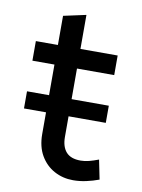

<svg xmlns="http://www.w3.org/2000/svg" viewBox="-78 -708 569 772"><g transform="rotate(10 207.0 -322.0)"><path d="M30 -435V-515H120V-634L212 -654V-515H364V-435H212V-310H364V-240H212V-156Q212 -116 231 -94.5Q250 -73 290 -73Q307 -73 324.5 -77.5Q342 -82 363 -90L379 -11Q355 -2 328 4Q301 10 274 10Q232 10 197 -9Q162 -28 141 -64Q120 -100 120 -152V-240H30V-310H120V-435Z"/></g></svg>

Font: Radio Canada
Style: Regular
Weight: 400
Designer: Charles Daoud, Etienne Aubert Bonn, Alexandre Saumier Demers, Jacques Le Bailly
Foundry: Radio-Canada
Version: Version 2.104;gftools[0.9.28.dev5+ged2979d]